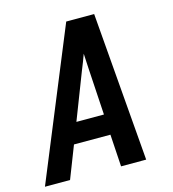

<svg xmlns="http://www.w3.org/2000/svg" viewBox="-115 -825 825 916"><g transform="rotate(-15 297.0 -367.5)"><path d="M-6 0 296 -735H434L494 0H370L360 -159H180L118 0ZM355 -260 341 -490Q340 -509 339 -527.5Q338 -546 337 -565Q330 -546 323 -527.5Q316 -509 308 -490L219 -260Z"/></g></svg>

Font: Iosevka SS04 Extended Oblique
Style: Bold
Weight: 700
Width: 7
Italic angle: -9°
Monospace: yes
Designer: Belleve Invis
Foundry: Belleve Invis
Version: Version 19.0.0; ttfautohint (v1.8.4)